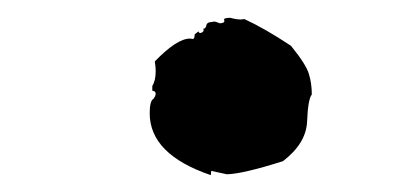

<svg xmlns="http://www.w3.org/2000/svg" viewBox="-20 -456 484 221"><path d="M222.7 -254.4Q152.3 -278.3 152.3 -325.7Q152.3 -339.8 156.7 -342.3Q159.2 -345.7 159.2 -348.1Q159.2 -351.1 155.3 -351.6V-356.9Q159.2 -363.3 159.2 -374Q159.2 -378.9 158.2 -385.3Q183.6 -411.6 198.7 -411.6L202.1 -411.1Q204.1 -411.6 204.1 -416.5L208.5 -419.9Q209 -418 210.4 -418Q211.4 -418 212.9 -418.9Q214.4 -419.9 214.4 -421.4L213.9 -422.9Q216.8 -422.9 217.5 -426.8Q218.3 -430.7 224.1 -430.7L226.1 -431.2Q228.5 -431.2 232.9 -429.2Q238.3 -429.2 238.3 -432.1L237.8 -433.6Q238.3 -435.5 245.1 -435.5Q252 -433.6 256.8 -433.6Q259.3 -433.6 261.2 -434.1Q284.7 -423.3 314.9 -403.3Q332 -382.3 335.4 -371.3Q338.9 -360.4 338.9 -347.2Q334.5 -341.8 333.5 -316.4Q332.5 -291 305.7 -270.5Q259.8 -255.9 241.2 -255.4L223.1 -259.3Z"/></svg>

Font: Truetypewriter PolyglOTT
Style: Regular
Weight: 400
Designer: Sergey Beatoff a.k.a. Sam_T
Version: Version 3.76